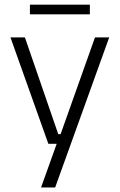

<svg xmlns="http://www.w3.org/2000/svg" viewBox="-20 -652 526 844"><path d="M273 -62.5 241.5 -48.5 397.5 -487.5H460L222.5 172H160.5L237.5 -43L263 -20H192.5L26 -487.5H89.5L236 -62.5ZM111.5 -589V-631.5H375V-589Z"/></svg>

Font: Anek Latin Medium Light
Style: Regular
Weight: 300
Version: Version 1.003